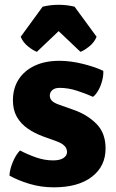

<svg xmlns="http://www.w3.org/2000/svg" viewBox="-20 -768 483 802"><path d="M19.5 -34.5Q20.5 -59.5 33.2 -90.5Q46 -121.5 63.5 -139.5Q96 -122.5 131.2 -110.2Q166.5 -98 201.5 -98Q230.5 -98 245.2 -108Q260 -118 260 -133Q260 -147.5 249.2 -158.8Q238.5 -170 214.5 -178.5L159 -198.5Q124 -211.5 95.5 -231.2Q67 -251 50.5 -279.8Q34 -308.5 34 -348.5Q34 -399.5 58 -436.5Q82 -473.5 125.5 -493.8Q169 -514 227.5 -514Q275 -514 327 -501Q379 -488 411.5 -472Q412.5 -454 407 -432Q401.5 -410 391.2 -391.5Q381 -373 368.5 -363.5Q337.5 -377.5 301 -389.2Q264.5 -401 229 -401Q209 -401 198.5 -391.5Q188 -382 188 -369Q188 -356 197 -347Q206 -338 226 -331L288 -309Q345 -289 383 -250.5Q421 -212 421 -148Q421 -73.5 363.8 -29.5Q306.5 14.5 205 14.5Q151.5 14.5 103.2 0Q55 -14.5 19.5 -34.5ZM291.5 -740 383.5 -614.5Q374 -591 352.8 -574Q331.5 -557 316 -551.5L225 -638L134 -551.5Q118.5 -557 97.2 -574Q76 -591 66.5 -614.5L158 -740Q172 -743.5 189.2 -745.8Q206.5 -748 225 -748Q243.5 -748 260.8 -745.8Q278 -743.5 291.5 -740Z"/></svg>

Font: Signika Light
Style: Bold
Weight: 700
Version: Version 2.003;gftools[0.9.32]